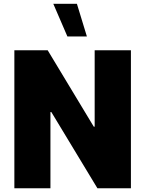

<svg xmlns="http://www.w3.org/2000/svg" viewBox="-20 -1004 772 1024"><path d="M390.1 -983.9H264.2L339.4 -809.6H443.4ZM484.9 -328.6H480L234.4 -735.8H56.6V0H249V-406.2H253.9L499.5 0H678.2V-735.8H484.9Z"/></svg>

Font: Estedad Black
Style: Regular
Weight: 900
Designer: Amin Abedi
Version: Version 7.3